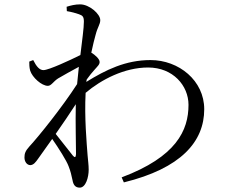

<svg xmlns="http://www.w3.org/2000/svg" viewBox="-20 -811 1040 879"><path d="M246 -452C272 -467 307 -487 341 -505L333 -426C264 -319 155 -184 115 -141C96 -120 92 -108 92 -90C92 -70 104 -55 119 -55C134 -56 143 -68 155 -85L219 -175C249 -132 285 -75 294 -50C303 -27 307 -10 312 14C316 37 326 48 345 48C373 48 386 0 386 -34C386 -56 383 -74 381 -100C377 -154 366 -273 372 -386C444 -447 550 -502 658 -502C772 -502 843 -419 843 -331C843 -214 787 -93 537 1L547 24C808 -40 915 -162 915 -311C915 -442 799 -536 669 -536C555 -536 464 -491 375 -436L377 -447C389 -464 402 -480 413 -492C426 -507 437 -516 436 -528C436 -541 415 -560 398 -570C405 -605 413 -634 417 -649C427 -689 439 -699 439 -719C439 -747 389 -791 347 -791C324 -791 304 -786 285 -780L286 -760C309 -756 327 -751 341 -746C358 -740 364 -735 364 -712C364 -682 356 -627 348 -559C302 -536 203 -490 179 -490C161 -490 147 -506 132 -536L114 -529C114 -517 114 -503 118 -488C128 -456 171 -418 199 -418C215 -418 224 -438 246 -452ZM327 -334C325 -244 328 -154 328 -105C327 -89 322 -89 314 -98L235 -198C267 -244 300 -292 327 -334Z"/></svg>

Font: Harano Aji Mincho KR
Style: Regular
Weight: 400
Foundry: Masamichi Hosoda
Version: HaranoAjiMinchoKR-Regular version 20230610;ttx 4.39.4